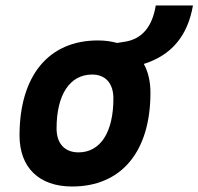

<svg xmlns="http://www.w3.org/2000/svg" viewBox="-20 -676 729 706"><path d="M245.1 9.8C426.3 9.8 533.2 -118.2 533.2 -335C533.2 -376.5 524.9 -411.6 508.8 -440.9C609.9 -472.7 669.9 -543 689.5 -655.8H552.7C540 -578.1 502.9 -532.7 439 -522.5L410.6 -518.1C389.2 -523.9 365.7 -527.3 339.8 -527.3C158.7 -527.3 51.8 -397.5 51.8 -177.7C51.8 -60.1 123.5 9.8 245.1 9.8ZM268.6 -115.7C217.8 -115.7 188 -148.4 188 -203.6C188 -328.1 236.8 -401.9 318.8 -401.9C368.2 -401.9 397 -369.1 397 -314C397 -189.5 349.1 -115.7 268.6 -115.7Z"/></svg>

Font: Cascadia Code
Style: Bold Italic
Weight: 700
Italic angle: -10°
Monospace: yes
Designer: Aaron Bell
Foundry: Saja Typeworks
Version: Version 2404.023